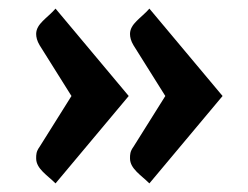

<svg xmlns="http://www.w3.org/2000/svg" viewBox="-20 -465 576 446"><path d="M497 -242 327 -445C308 -423 282 -410 282 -386C282 -379 284 -370 290 -360L364 -242L290 -124C282 -113 282 -106 282 -97C282 -73 308 -58 327 -39ZM279 -242 109 -445C90 -423 64 -410 64 -386C64 -379 66 -370 72 -360L146 -242L72 -124C64 -113 64 -106 64 -97C64 -73 90 -58 109 -39Z"/></svg>

Font: Enriqueta
Style: Bold
Weight: 700
Designer: Viviana Monsalve, Gustavo Ibarra
Foundry: Viviana Monsalve, Gustavo Ibarra
Version: Version 1.002